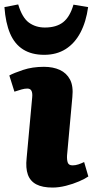

<svg xmlns="http://www.w3.org/2000/svg" viewBox="-41 -831 420 865"><path d="M104 -392Q106 -411 101 -421.5Q96 -432 82 -432Q70 -432 56 -428Q42 -424 24 -418L1 -491Q21 -502 63 -516Q105 -530 157 -530Q198 -530 228.5 -516Q259 -502 274.5 -472.5Q290 -443 285 -394L261 -130Q260 -110 264.5 -98Q269 -86 286 -86Q299 -86 312.5 -90.5Q326 -95 338 -101L357 -36Q343 -26 315.5 -14Q288 -2 256 6Q224 14 196 14Q150 14 122.5 -0.5Q95 -15 84.5 -44.5Q74 -74 79 -119ZM158 -584Q102 -584 63.5 -608Q25 -632 4.5 -680Q-16 -728 -21 -799L41 -811Q59 -751 89.5 -729Q120 -707 161 -707Q213 -707 243.5 -731Q274 -755 290 -810L356 -799Q347 -733 321.5 -684.5Q296 -636 255 -610Q214 -584 158 -584Z"/></svg>

Font: Literata 18pt ExtraBold
Style: Italic
Weight: 800
Italic angle: -2°
Designer: Latin by Veronika Burian and Jose Scaglione. Greek by Irene Vlachou. Cyrillic by Vera Evstafieva
Foundry: TypeTogether
Version: Version 3.103;gftools[0.9.29]